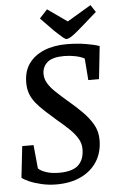

<svg xmlns="http://www.w3.org/2000/svg" viewBox="-58 -878 564 928"><g transform="rotate(-5 224.0 -413.5)"><path d="M178 11Q141 11 106.5 3Q72 -5 47 -16Q22 -27 12 -36L29 -188H84L95 -74Q108 -61 134.5 -52.5Q161 -44 196 -44Q261 -44 289.5 -71Q318 -98 318 -149Q318 -175 304.5 -198.5Q291 -222 266 -246.5Q241 -271 208 -298Q177 -325 152.5 -347.5Q128 -370 110.5 -391.5Q93 -413 84 -437Q75 -461 75 -491Q75 -546 101 -583Q127 -620 174.5 -640Q222 -660 285 -660Q334 -660 377 -653Q420 -646 444 -637L427 -478H375L367 -583Q350 -593 322.5 -598.5Q295 -604 268 -604Q212 -604 187 -582.5Q162 -561 162 -526Q162 -503 174.5 -481.5Q187 -460 211 -437Q235 -414 269 -385Q302 -357 333 -326.5Q364 -296 384 -262Q404 -228 404 -186Q404 -126 376.5 -82Q349 -38 298.5 -13.5Q248 11 178 11ZM288 -685Q282 -685 271 -694Q260 -703 249 -713.5Q238 -724 231 -730L168 -795L206 -836L301 -769L417 -838L440 -803L366 -738Q342 -717 326.5 -705Q311 -693 302 -689Q293 -685 288 -685Z"/></g></svg>

Font: Faustina Medium
Style: Italic
Weight: 500
Italic angle: -8°
Designer: Alfonso Garcia
Foundry: http://www.omnibus-type.com
Version: Version 1.200